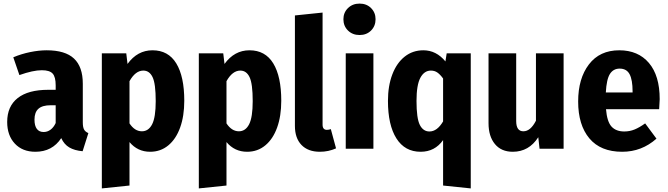

<svg xmlns="http://www.w3.org/2000/svg" viewBox="-20 -828 3719 1069"><path d="M472 -87 440 14Q395 10 366 -7Q337 -24 321 -59Q271 17 177 17Q105 17 62.5 -28.5Q20 -74 20 -149Q20 -236 78.5 -282Q137 -328 248 -328H290V-353Q290 -400 273 -418.5Q256 -437 213 -437Q164 -437 88 -410L54 -509Q99 -528 148 -538Q197 -548 240 -548Q343 -548 392 -502Q441 -456 441 -362V-147Q441 -120 448 -107Q455 -94 472 -87ZM290 -143V-242H262Q216 -242 194 -222.5Q172 -203 172 -162Q172 -128 185 -110.5Q198 -93 223 -93Q244 -93 261.5 -106Q279 -119 290 -143Z M1006 -267Q1006 -182 983 -118Q960 -54 917 -18.5Q874 17 816 17Q746 17 701 -37V205L547 221V-531H683L690 -472Q745 -548 829 -548Q917 -548 961.5 -475Q1006 -402 1006 -267ZM847 -265Q847 -362 829.5 -398.5Q812 -435 778 -435Q734 -435 701 -376V-141Q730 -97 770 -97Q807 -97 827 -136Q847 -175 847 -265Z M1546 -267Q1546 -182 1523 -118Q1500 -54 1457 -18.5Q1414 17 1356 17Q1286 17 1241 -37V205L1087 221V-531H1223L1230 -472Q1285 -548 1369 -548Q1457 -548 1501.5 -475Q1546 -402 1546 -267ZM1387 -265Q1387 -362 1369.5 -398.5Q1352 -435 1318 -435Q1274 -435 1241 -376V-141Q1270 -97 1310 -97Q1347 -97 1367 -136Q1387 -175 1387 -265Z M1622 -127V-742L1776 -758V-134Q1776 -105 1800 -105Q1810 -105 1822 -109L1851 -2Q1809 17 1761 17Q1695 17 1658.5 -21Q1622 -59 1622 -127Z M2071 -721Q2071 -683 2046 -658Q2021 -633 1982 -633Q1943 -633 1917.5 -658Q1892 -683 1892 -721Q1892 -758 1917.5 -783Q1943 -808 1982 -808Q2021 -808 2046 -783Q2071 -758 2071 -721ZM2059 0H1905V-531H2059Z M2601 -531V221L2447 205V-48Q2401 17 2322 17Q2234 17 2187 -57.5Q2140 -132 2140 -266Q2140 -350 2164.5 -414Q2189 -478 2233.5 -513Q2278 -548 2337 -548Q2409 -548 2460 -486L2467 -531ZM2447 -152V-391Q2431 -413 2415.5 -424Q2400 -435 2379 -435Q2342 -435 2320.5 -395Q2299 -355 2299 -266Q2299 -169 2317.5 -132.5Q2336 -96 2371 -96Q2414 -96 2447 -152Z M3118 0H2984L2977 -64Q2925 17 2835 17Q2771 17 2735.5 -26Q2700 -69 2700 -142V-531H2854V-154Q2854 -97 2894 -97Q2934 -97 2964 -156V-531H3118Z M3650 -220H3354Q3360 -150 3385 -123Q3410 -96 3456 -96Q3486 -96 3513 -107Q3540 -118 3572 -141L3635 -56Q3553 17 3444 17Q3324 17 3261.5 -57.5Q3199 -132 3199 -263Q3199 -391 3259 -469.5Q3319 -548 3428 -548Q3533 -548 3593 -477.5Q3653 -407 3653 -276Q3653 -268 3650 -220ZM3502 -320Q3502 -383 3485.5 -414.5Q3469 -446 3430 -446Q3395 -446 3376 -416.5Q3357 -387 3353 -313H3502Z"/></svg>

Font: Fira Sans Condensed
Style: Bold
Weight: 700
Width: 3
Designer: bBox Type GmbH & Carrois Corporate GbR & Edenspiekermann AG
Foundry: bBox Type GmbH & Carrois Corporate GbR & Edenspiekermann AG
Version: Version 4.301